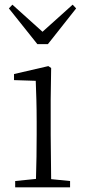

<svg xmlns="http://www.w3.org/2000/svg" viewBox="-20 -802 365 822"><path d="M33 -782 18 -766 140 -613H185L306 -766L291 -782L162 -666ZM133 0H280V-27L199 -35L197 -226V-377L199 -511L187 -519L40 -485V-459L133 -456C135 -405 137 -349 137 -281V-226C137 -172 136 -91 134 -36L45 -27V0Z"/></svg>

Font: Noto Serif TC ExtraLight
Style: Regular
Weight: 200
Designer: Ryoko NISHIZUKA 西塚涼子 (kana & ideographs); Frank Grießhammer (Latin, Greek & Cyrillic); Wenlong ZHANG 张文龙 (bopomofo); San
Foundry: Adobe
Version: Version 2.001;hotconv 1.1.0;makeotfexe 2.6.0